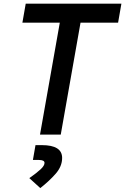

<svg xmlns="http://www.w3.org/2000/svg" viewBox="-20 -713 663 1017"><path d="M191.9 0 314.5 -693.4H424.3L301.8 0ZM98.6 -592.8 116.2 -693.4H623L605.5 -592.8ZM193.4 283.2 135.3 230.5Q174.3 203.1 195.1 183.8Q215.8 164.6 215.8 149.9Q215.8 134.3 186 134.3H154.3L168 55.7H201.7Q309.1 55.7 309.1 123.5Q309.1 168.5 274.4 207.8Q239.7 247.1 193.4 283.2Z"/></svg>

Font: Cascadia Mono Medium
Style: Italic
Weight: 500
Italic angle: -10°
Monospace: yes
Designer: Aaron Bell
Foundry: Saja Typeworks
Version: Version 2407.024